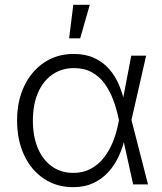

<svg xmlns="http://www.w3.org/2000/svg" viewBox="-20 -775 682 807"><path d="M287.6 11.7Q217.3 11.7 164.1 -24.2Q110.8 -60.1 81.3 -123.3Q51.8 -186.5 51.8 -268.6Q51.8 -350.6 82 -413.6Q112.3 -476.6 166 -512.5Q219.7 -548.3 289.6 -548.3Q339.4 -548.3 376.2 -531.2Q413.1 -514.2 438.7 -484.9Q464.4 -455.6 480.2 -418.2Q496.1 -380.9 503.9 -340.3H526.4L532.2 -272L602.1 0H539.6L477.5 -281.2Q469.2 -319.8 455.3 -356.7Q441.4 -393.6 419.7 -423.6Q397.9 -453.6 366.2 -471.2Q334.5 -488.8 291 -488.8Q238.8 -488.8 199.7 -461.4Q160.6 -434.1 139.4 -384.5Q118.2 -335 118.2 -268.1Q118.2 -202.1 138.9 -152.6Q159.7 -103 198 -75.7Q236.3 -48.3 288.1 -48.3Q329.6 -48.3 361.3 -65.4Q393.1 -82.5 416.5 -112.3Q439.9 -142.1 454.8 -179.4Q469.7 -216.8 477.5 -257.8L531.7 -541H594.2L532.2 -269L526.9 -201.7H506.3Q497.6 -158.7 480 -120.1Q462.4 -81.5 435.5 -52Q408.7 -22.5 372.1 -5.4Q335.4 11.7 287.6 11.7ZM270.5 -613.8 288.1 -754.9H357.4L316.9 -613.8Z"/></svg>

Font: Inter 17pt Light
Style: Regular
Weight: 300
Version: Version 4.001;git-66647c0bb